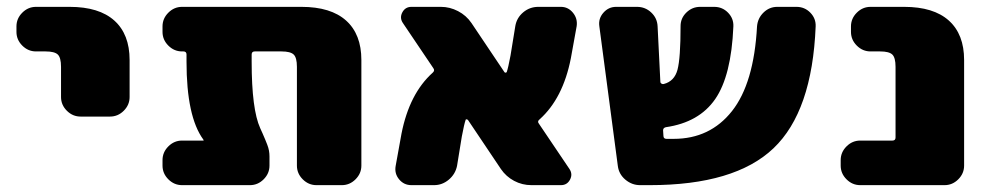

<svg xmlns="http://www.w3.org/2000/svg" viewBox="-20 -540 2890 560"><path d="M183 -520Q269 -520 313.5 -480Q358 -440 358 -365V-257Q358 -234 341 -217Q324 -200 301 -200H215Q192 -200 175 -217Q158 -234 158 -257V-345Q158 -372 148.5 -381Q139 -390 113 -390H85Q62 -390 45 -407Q28 -424 28 -447V-463Q28 -486 45 -503Q62 -520 85 -520Z M859 -520Q945 -520 989.5 -480Q1034 -440 1034 -365V-57Q1034 -34 1017 -17Q1000 0 977 0H903Q880 0 863 -17Q846 -34 846 -57V-345Q846 -372 836.5 -381Q827 -390 801 -390H723Q714 -390 714 -381V-360Q714 -221 739 -166Q741 -162 746 -150.5Q751 -139 753.5 -133Q756 -127 759.5 -118Q763 -109 764.5 -100.5Q766 -92 766 -84V-57Q766 -34 749 -17Q732 0 709 0H511Q488 0 471 -17Q454 -34 454 -57V-73Q454 -96 471 -113Q488 -130 511 -130H573Q574 -130 574 -131Q574 -132 573.5 -132Q573 -132 573 -133Q524 -200 524 -360V-381Q524 -390 515 -390H511Q488 -390 471 -407Q454 -424 454 -447V-463Q454 -486 471 -503Q488 -520 511 -520Z M1616 -520Q1637 -520 1651 -503Q1665 -486 1662 -464L1645 -370Q1622 -253 1554 -192Q1546 -186 1552 -179L1641 -47Q1651 -32 1642.5 -16Q1634 0 1616 0H1530Q1503 0 1479.5 -12.5Q1456 -25 1441 -47L1345 -190Q1343 -192 1340.5 -192Q1338 -192 1338 -190Q1334 -179 1327 -142L1313 -56Q1308 -32 1289 -16Q1270 0 1246 0H1180Q1158 0 1144 -17Q1130 -34 1134 -56L1151 -150Q1174 -267 1242 -328Q1249 -334 1244 -341L1155 -473Q1145 -488 1153.5 -504Q1162 -520 1180 -520H1266Q1292 -520 1316 -507.5Q1340 -495 1355 -473L1451 -330Q1452 -328 1454.5 -328Q1457 -328 1458 -330Q1462 -341 1469 -378L1483 -464Q1487 -488 1506 -504Q1525 -520 1550 -520Z M2303 -520Q2327 -520 2343.5 -503Q2360 -486 2359 -463Q2349 -215 2236 -107.5Q2123 0 1875 0H1847Q1823 0 1804 -16Q1785 -32 1782 -56L1728 -464Q1725 -486 1740 -503Q1755 -520 1777 -520H1838Q1862 -520 1879.5 -503.5Q1897 -487 1898 -463L1906 -302Q1906 -298 1909.5 -296Q1913 -294 1916 -295Q1947 -303 1956 -336.5Q1965 -370 1965 -464Q1965 -487 1982 -503.5Q1999 -520 2022 -520H2063Q2087 -520 2103.5 -503Q2120 -486 2119 -463Q2113 -319 2066 -251Q2019 -183 1922 -169Q1914 -167 1914 -160L1915 -144Q1915 -135 1924 -135H1945Q2051 -135 2115 -216Q2179 -297 2188 -463Q2190 -487 2207 -503.5Q2224 -520 2247 -520Z M2617 -520Q2703 -520 2747.5 -480Q2792 -440 2792 -365V-57Q2792 -34 2775 -17Q2758 0 2735 0H2489Q2466 0 2449 -17Q2432 -34 2432 -57V-73Q2432 -96 2449 -113Q2466 -130 2489 -130H2583Q2592 -130 2592 -139V-345Q2592 -372 2582.5 -381Q2573 -390 2547 -390H2519Q2496 -390 2479 -407Q2462 -424 2462 -447V-463Q2462 -486 2479 -503Q2496 -520 2519 -520Z"/></svg>

Font: Rounded Mplus 1c Black
Style: Regular
Weight: 900
Version: Version 1.059.20150529